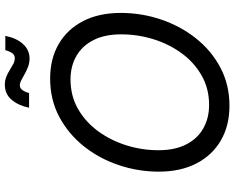

<svg xmlns="http://www.w3.org/2000/svg" viewBox="-108 -859 977 801"><g transform="rotate(-90 380.5 -458.5)"><path d="M339.8 10.3Q256.8 10.3 195.1 -25.6Q133.3 -61.5 99.1 -127.7Q64.9 -193.8 64.9 -284.2Q64.9 -370.6 92.3 -451.9Q119.6 -533.2 170.9 -597.4Q222.2 -661.6 293.5 -699.7Q364.7 -737.8 453.1 -737.8Q536.1 -737.8 597.7 -701.9Q659.2 -666 693.1 -600.1Q727.1 -534.2 727.1 -443.4Q727.1 -356.4 699.7 -275.4Q672.4 -194.3 621.3 -129.9Q570.3 -65.4 499 -27.6Q427.7 10.3 339.8 10.3ZM343.3 -74.7Q411.6 -74.7 466.3 -106Q521 -137.2 559.3 -189.9Q597.7 -242.7 617.7 -307.9Q637.7 -373 637.7 -441.4Q637.7 -510.3 613.5 -557.4Q589.4 -604.5 546.9 -628.7Q504.4 -652.8 449.7 -652.8Q381.3 -652.8 326.7 -621.6Q272 -590.3 233.4 -537.4Q194.8 -484.4 174.6 -419.4Q154.3 -354.5 154.3 -286.1Q154.3 -217.3 178.5 -170.2Q202.6 -123 245.4 -98.9Q288.1 -74.7 343.3 -74.7ZM537.1 -823.7Q519 -823.7 502.7 -829.8Q486.3 -835.9 472.2 -844Q458 -852.1 446.3 -858.2Q434.6 -864.3 425.3 -864.3Q412.1 -864.3 404.1 -851.8Q396 -839.4 393.1 -825.7H331.5Q340.8 -870.1 364.7 -898.4Q388.7 -926.8 427.2 -926.8Q446.3 -926.8 461.4 -920.4Q476.6 -914.1 489.5 -906Q502.4 -897.9 514.2 -891.6Q525.9 -885.3 538.1 -885.3Q550.8 -885.3 558.3 -894.8Q565.9 -904.3 571.8 -924.8H631.3Q622.1 -877.9 597.2 -850.8Q572.3 -823.7 537.1 -823.7Z"/></g></svg>

Font: Inter 18pt
Style: Italic
Weight: 400
Italic angle: -9.3988°
Designer: Rasmus Andersson
Foundry: rsms
Version: Version 4.001;git-66647c0bb